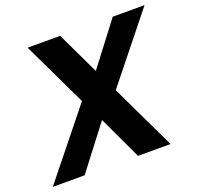

<svg xmlns="http://www.w3.org/2000/svg" viewBox="-135 -832 991 964"><g transform="rotate(-20 360.5 -350.0)"><path d="M-12 0 273 -355 108 -700H282L390 -473L563 -700H733L451 -348L617 0H443L335 -231L158 0Z"/></g></svg>

Font: DM Sans 11pt Black
Style: Italic
Weight: 900
Italic angle: -10°
Version: Version 4.004;gftools[0.9.30]